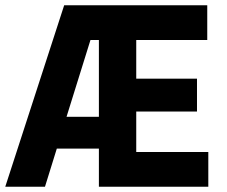

<svg xmlns="http://www.w3.org/2000/svg" viewBox="-21 -710 862 730"><path d="M-1 0 223 -690H767V-558H497V-411H728V-286H497V-132H771V0H355V-145H195L150 0ZM232 -266H355V-558H323Z"/></svg>

Font: Radio Canada Condensed
Style: Bold
Weight: 700
Width: 3
Designer: Charles Daoud, Etienne Aubert Bonn, Alexandre Saumier Demers, Jacques Le Bailly
Foundry: Radio-Canada
Version: Version 2.104; ttfautohint (v1.8.4.7-5d5b);gftools[0.9.28.de